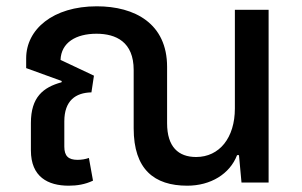

<svg xmlns="http://www.w3.org/2000/svg" viewBox="-20 -579 957 609"><path d="M198 10C224 10 250 6 275 -6L262 -78C251 -74 238 -72 226 -72C197 -72 184 -84 184 -114V-194C184 -260 220 -285 270 -286L278 -339L172 -389C174 -444 221 -472 286 -472C348 -472 404 -446 404 -357V-172C404 -42 469 10 574 10C648 10 709 -27 732 -87H738L746 0H832V-548H725V-235C725 -142 676 -81 602 -81C546 -81 510 -113 510 -188V-367C510 -504 408 -559 287 -559C148 -559 63 -486 63 -394V-363L176 -322L175 -318C117 -302 78 -271 78 -189V-102C78 -18 132 10 198 10Z"/></svg>

Font: Noto Sans Thai Medium
Style: Regular
Weight: 500
Designer: Monotype Design Team
Foundry: Monotype Imaging Inc.
Version: Version 1.901